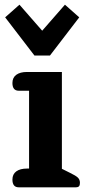

<svg xmlns="http://www.w3.org/2000/svg" viewBox="-20 -799 367 819"><path d="M2 -725 63 -779 160 -668 257 -779 318 -725 193 -562H127ZM33 -33Q33 -56 49.5 -68Q66 -80 95 -80H104V-412H60Q33 -412 33 -445Q33 -468 49.5 -480Q66 -492 95 -492H244V-79L280 -61Q303 -50 312 -41.5Q321 -33 321 -19Q321 -9 317 -4.5Q313 0 303 0H60Q33 0 33 -33Z"/></svg>

Font: Maitree
Style: Bold
Weight: 700
Designer: CadsonDemak Team
Foundry: CadsonDemak
Version: Version 1.002